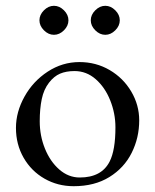

<svg xmlns="http://www.w3.org/2000/svg" viewBox="-20 -628 535 662"><path d="M35 0ZM35 -187Q35 -242 64.5 -295Q94 -348 144.5 -381Q195 -414 254 -414Q311 -414 358 -386.5Q405 -359 432.5 -312.5Q460 -266 460 -213Q460 -153 434 -101Q408 -49 357 -17.5Q306 14 234 14Q179 14 133.5 -12Q88 -38 61.5 -84Q35 -130 35 -187ZM358 -71Q378 -110 378 -189Q378 -237 360 -282Q342 -327 310 -355Q278 -383 237 -383Q208 -383 187 -374Q166 -365 149 -343Q131 -320 124 -286.5Q117 -253 117 -210Q117 -160 135 -115.5Q153 -71 184.5 -43.5Q216 -16 255 -16Q330 -16 358 -71ZM116 -558Q116 -577 131.5 -592.5Q147 -608 166 -608Q185 -608 200.5 -592.5Q216 -577 216 -558Q216 -539 200.5 -523.5Q185 -508 166 -508Q147 -508 131.5 -523.5Q116 -539 116 -558ZM293 -558Q293 -577 308.5 -592.5Q324 -608 343 -608Q362 -608 377.5 -592.5Q393 -577 393 -558Q393 -539 377.5 -523.5Q362 -508 343 -508Q324 -508 308.5 -523.5Q293 -539 293 -558Z"/></svg>

Font: EB Garamond
Style: Regular
Weight: 400
Designer: Georg Duffner and Octavio Pardo
Foundry: Georg Duffner
Version: Version 1.000; ttfautohint (v1.6)